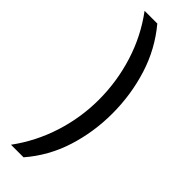

<svg xmlns="http://www.w3.org/2000/svg" viewBox="-293 -721 885 885"><g transform="rotate(45 150.0 -278.0)"><path d="M260 -274Q260 -153 224.5 -41.5Q189 70 113 158H31Q100 64 135.5 -47.5Q171 -159 171 -275Q171 -394 135.5 -507Q100 -620 30 -714H113Q189 -623 224.5 -509.5Q260 -396 260 -274Z"/></g></svg>

Font: Noto Serif Ottoman Siyaq
Style: Regular
Weight: 400
Designer: Sérgio Martins
Version: Version 1.005; ttfautohint (v1.8.4.7-5d5b)